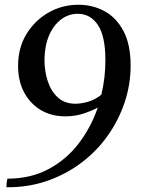

<svg xmlns="http://www.w3.org/2000/svg" viewBox="-20 -650 598 807"><path d="M391 -198Q368 -185 332 -173Q296 -161 254 -161Q196 -161 151.5 -187.5Q107 -214 81.5 -261.5Q56 -309 56 -373Q56 -449 91 -506.5Q126 -564 183.5 -597Q241 -630 310 -630Q369 -630 418.5 -603.5Q468 -577 498.5 -520.5Q529 -464 529 -374Q529 -294 503.5 -218.5Q478 -143 431.5 -78Q385 -13 320 35.5Q255 84 176 111Q97 138 7 137Q7 128 8 119Q9 110 11 101Q109 101 184.5 60.5Q260 20 311.5 -48Q363 -116 391 -198ZM423 -396Q423 -498 391.5 -545Q360 -592 307 -592Q267 -592 235 -567Q203 -542 185 -498Q167 -454 167 -397Q167 -350 181 -308Q195 -266 223.5 -240Q252 -214 297 -214Q321 -214 350.5 -222.5Q380 -231 406 -252Q423 -323 423 -396Z"/></svg>

Font: Tiro Telugu
Style: Italic
Weight: 400
Italic angle: -11°
Designer: Telugu: John Hudson & Fiona Ross, assisted by Kaja Sojewska. Latin: John Hudson with Paul Hanslow, assisted by Kaja Soje
Foundry: Tiro Typeworks Ltd.
Version: Version 1.52